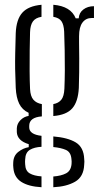

<svg xmlns="http://www.w3.org/2000/svg" viewBox="-20 -626 416 805"><path d="M154 159Q99.5 156 69.2 136.5Q39 117 36 77.5Q35.5 72.5 35.2 67Q35 61.5 35.5 55.5Q36.5 26.5 56.8 10.8Q77 -5 100.5 -9V-21.5Q52.5 -36 50.5 -72Q50.5 -77.5 50.5 -80.5Q50.5 -83.5 50.5 -88.5Q51.5 -108 66 -122.5Q80.5 -137 100 -140V-153Q73 -165.5 60.5 -191.2Q48 -217 46 -257.5Q44 -303 43.5 -336Q43 -369 43.8 -403.5Q44.5 -438 46 -487.5Q48.5 -545 73.8 -573Q99 -601 154 -606V-555.5Q129 -551.5 118 -536.2Q107 -521 106 -491Q105 -459 104.5 -415.5Q104 -372 104.2 -328.5Q104.5 -285 106 -253Q107.5 -222.5 120 -208Q132.5 -193.5 155.5 -189.5V-138Q102.5 -134 102.5 -98.5V-92Q102.5 -62.5 154 -56.5V-10.5Q124 -9 105.2 2.2Q86.5 13.5 85.5 42.5Q85 47 85 52Q85 57 85.5 63Q86.5 90.5 104.8 101Q123 111.5 154 113.5ZM203.5 -139.5V-189.5Q225.5 -193.5 237 -207.8Q248.5 -222 250 -254Q251.5 -288 251.8 -329.8Q252 -371.5 251.2 -414.2Q250.5 -457 249 -493.5Q247.5 -523 237.5 -537.2Q227.5 -551.5 203.5 -555.5V-606Q277 -600 297.5 -549H310Q311.5 -572.5 329.5 -586.2Q347.5 -600 374 -600V-550.5H364.5Q340 -550.5 325.8 -531.5Q311.5 -512.5 311.5 -474V-449Q312 -411 312.2 -381.5Q312.5 -352 312 -323Q311.5 -294 310.5 -257.5Q307.5 -200 283.2 -172Q259 -144 203.5 -139.5ZM203.5 159V114Q236.5 111.5 257 100.8Q277.5 90 280 61.5Q281 50.5 279.5 40.5Q277 11.5 256.2 2.5Q235.5 -6.5 203.5 -9.5V-54Q264.5 -49 297.8 -28.8Q331 -8.5 333 40Q333.5 45 333.8 51.5Q334 58 333 64.5Q331 115 295 135.8Q259 156.5 203.5 159Z"/></svg>

Font: Big Shoulders Stencil Text Light
Style: Regular
Weight: 300
Designer: Patric King
Foundry: XO Type Co
Version: Version 1.000